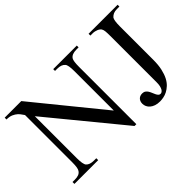

<svg xmlns="http://www.w3.org/2000/svg" viewBox="-105 -984 1322 1322"><g transform="rotate(-45 556.0 -323.0)"><path d="M685.1 -644.5Q664.1 -644.5 648.9 -638.4Q633.8 -632.3 625.5 -619.6Q615.2 -603 615.2 -547.4V10.7H597.7L159.7 -522.5V-115.7Q159.7 -54.7 173.3 -38.6Q191.4 -18.6 231.4 -18.6H254.4V0H22.9V-18.6H45.9Q67.9 -18.6 82.8 -24.4Q97.7 -30.3 106 -43.9Q111.8 -51.8 114.7 -69.1Q117.7 -86.4 117.7 -115.7V-575.7Q112.8 -581.1 105.7 -592.5Q98.6 -604 86.2 -615.5Q73.7 -627 54.4 -635.7Q35.2 -644.5 5.9 -644.5V-662.1H167.5L571.8 -165.5V-547.4Q571.8 -610.4 558.1 -623.5Q540 -644.5 500.5 -644.5H478.5V-662.1H708V-644.5ZM1081.5 -644.5Q1061 -644.5 1047.1 -638.4Q1033.2 -632.3 1022.9 -620.6Q1011.2 -603.5 1011.2 -545.4V-221.2Q1011.2 -170.4 1002.9 -133.3Q994.6 -96.2 981 -69.8Q967.3 -43.5 949.5 -26.9Q931.6 -10.3 912.8 -0.7Q894 8.8 875.5 12.2Q856.9 15.6 841.8 15.6Q817.4 15.6 799.1 9.3Q780.8 2.9 768.3 -7.8Q755.9 -18.6 749.8 -32Q743.7 -45.4 743.7 -59.6Q743.7 -72.8 747.8 -82.5Q752 -92.3 758.8 -98.6Q765.6 -105 774.7 -107.9Q783.7 -110.8 793 -110.8Q807.6 -110.8 817.4 -104Q827.1 -97.2 833.5 -86.9Q839.8 -76.7 844.5 -64.9Q849.1 -53.2 854 -43Q858.9 -32.7 865.2 -25.9Q871.6 -19 881.3 -19Q887.7 -19 894 -22.9Q900.4 -26.9 905.8 -35.6Q911.1 -44.4 914.6 -58.8Q918 -73.2 918 -93.8V-545.4Q918 -574.7 916.3 -591.6Q914.6 -608.4 908.2 -618.2Q905.3 -623 898.9 -627.9Q892.6 -632.8 884 -636.5Q875.5 -640.1 865.5 -642.3Q855.5 -644.5 845.7 -644.5H822.8V-662.1H1105.5V-644.5Z"/></g></svg>

Font: Doulos SIL Compact
Style: Regular
Weight: 400
Designer: Walt Agee, Victor Gaultney, Peter Martin, Debbi Hosken
Foundry: SIL International
Version: Version 4.110; 2011; Maintenance release ; LnSpcTght